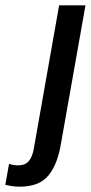

<svg xmlns="http://www.w3.org/2000/svg" viewBox="-125 -512 343 721"><path d="M-51 189Q22 189 56.5 147.5Q91 106 104 27L196 -492H97L2 46Q-3 76 -16.5 92.5Q-30 109 -58 109Q-75 109 -91 103L-105 182Q-77 189 -51 189Z"/></svg>

Font: Geom
Style: Italic
Weight: 400
Italic angle: -10°
Version: Version 1.102